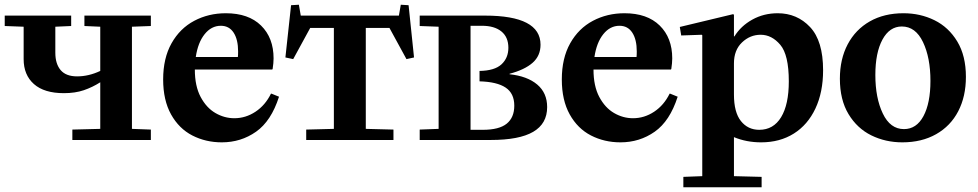

<svg xmlns="http://www.w3.org/2000/svg" viewBox="-20 -592 4136 812"><path d="M538 -479V-47L618 -44V0H286V-44L404 -47V-244Q371 -223 334.5 -210.5Q298 -198 250 -198Q167 -198 123.5 -236.5Q80 -275 80 -342V-479L0 -482V-526H281V-482L214 -479V-369Q214 -322 236.5 -295.5Q259 -269 306 -269Q355 -269 404 -292V-479L337 -482V-526H618V-482Z M935 -536Q1031 -536 1084 -484Q1137 -432 1137 -345Q1137 -326 1133 -300L1131 -298H804Q804 -228 828.5 -182Q853 -136 891 -114Q929 -92 971 -92Q1019 -92 1060.5 -119.5Q1102 -147 1126 -196H1128L1160 -183Q1127 -80 1063 -35Q999 10 918 10Q850 10 793.5 -19Q737 -48 703.5 -108Q670 -168 670 -256Q670 -346 705.5 -409Q741 -472 801.5 -504Q862 -536 935 -536ZM986 -351Q987 -359 987 -374Q987 -425 968 -454Q949 -483 914 -483Q874 -483 845.5 -447.5Q817 -412 808 -351Z M1675 -572 1708 -570 1731 -349 1699 -342 1627 -474H1527V-47L1644 -44V0H1275V-44L1392 -47V-474H1292L1220 -342L1187 -349L1211 -570L1244 -572L1252 -526H1667Z M1835 -47V-479L1755 -482V-526H2031Q2266 -526 2266 -403Q2266 -356 2232.5 -326.5Q2199 -297 2135 -280V-278Q2210 -270 2252 -234.5Q2294 -199 2294 -139Q2294 -69 2235 -34.5Q2176 0 2055 0H1755V-44ZM2022 -43Q2091 -43 2123 -69Q2155 -95 2155 -145Q2155 -197 2118.5 -221.5Q2082 -246 2008 -248V-292Q2072 -293 2101 -320Q2130 -347 2130 -390Q2130 -435 2100.5 -459Q2071 -483 2018 -483H1970V-43Z M2621 -536Q2717 -536 2770 -484Q2823 -432 2823 -345Q2823 -326 2819 -300L2817 -298H2490Q2490 -228 2514.5 -182Q2539 -136 2577 -114Q2615 -92 2657 -92Q2705 -92 2746.5 -119.5Q2788 -147 2812 -196H2814L2846 -183Q2813 -80 2749 -35Q2685 10 2604 10Q2536 10 2479.5 -19Q2423 -48 2389.5 -108Q2356 -168 2356 -256Q2356 -346 2391.5 -409Q2427 -472 2487.5 -504Q2548 -536 2621 -536ZM2672 -351Q2673 -359 2673 -374Q2673 -425 2654 -454Q2635 -483 2600 -483Q2560 -483 2531.5 -447.5Q2503 -412 2494 -351Z M3080 -532 3084 -530V-438H3086Q3113 -482 3161.5 -509Q3210 -536 3269 -536Q3351 -536 3406 -477.5Q3461 -419 3461 -295Q3461 -202 3428.5 -133Q3396 -64 3337 -27Q3278 10 3199 10Q3137 10 3084 -12V153L3201 156V200H2870V156L2950 153V-443L2948 -445L2861 -442L2855 -478ZM3191 -43Q3251 -43 3283.5 -96.5Q3316 -150 3316 -248Q3316 -360 3280 -402.5Q3244 -445 3197 -445Q3152 -445 3118 -412.5Q3084 -380 3084 -324V-192Q3084 -117 3113.5 -80Q3143 -43 3191 -43Z M3801 -536Q3872 -536 3932 -506.5Q3992 -477 4028.5 -416.5Q4065 -356 4065 -267Q4065 -184 4032.5 -121.5Q4000 -59 3939 -24.5Q3878 10 3796 10Q3725 10 3665 -19.5Q3605 -49 3568.5 -109.5Q3532 -170 3532 -259Q3532 -342 3565 -404.5Q3598 -467 3658.5 -501.5Q3719 -536 3801 -536ZM3803 -46Q3856 -46 3885.5 -101Q3915 -156 3915 -250Q3915 -348 3883.5 -414Q3852 -480 3794 -480Q3742 -480 3712 -424.5Q3682 -369 3682 -275Q3682 -178 3713.5 -112Q3745 -46 3803 -46Z"/></svg>

Font: Minipax
Style: Bold
Weight: 600
Designer: Raphaël Ronot, Igor Stepanchenko (Cyrillic)
Foundry: steppetype
Version: Version 1.002